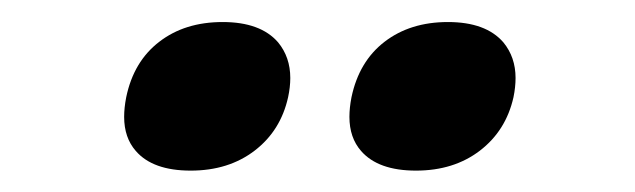

<svg xmlns="http://www.w3.org/2000/svg" viewBox="-20 -779 582 176"><path d="M234.9 -740.2Q246.1 -726.6 246.1 -707.5Q246.1 -699.2 244.1 -689.9Q237.3 -659.2 213.4 -640.9Q189.5 -622.6 154.8 -622.6Q120.1 -622.6 104.5 -640.6Q93.8 -652.8 93.8 -671.9Q93.8 -680.2 95.7 -689.9Q102.5 -722.7 126 -740.7Q149.4 -758.8 184.1 -758.8Q218.8 -758.8 234.9 -740.2ZM441.4 -740.2Q452.6 -726.6 452.6 -707.5Q452.6 -699.2 450.7 -689.9Q443.8 -659.2 419.9 -640.9Q396 -622.6 361.3 -622.6Q326.7 -622.6 311 -640.6Q300.3 -652.8 300.3 -671.9Q300.3 -680.2 302.2 -689.9Q309.1 -722.7 332.5 -740.7Q356 -758.8 390.6 -758.8Q425.3 -758.8 441.4 -740.2Z"/></svg>

Font: Open Sans Hebrew Condensed Extra Bold
Style: Italic
Weight: 800
Width: 3
Italic angle: -12°
Foundry: Ascender Corporation, Yanek Iontef
Version: Version 2.001;PS 002.001;hotconv 1.0.70;makeotf.lib2.5.58329